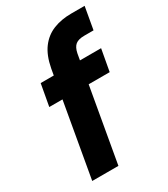

<svg xmlns="http://www.w3.org/2000/svg" viewBox="-179 -804 779 889"><g transform="rotate(-30 210.5 -360.0)"><path d="M46 0 142 -546Q154 -610 182.5 -648Q211 -686 253.5 -703Q296 -720 350 -720H421L400 -601H351Q319 -601 303.5 -588.5Q288 -576 282 -546L186 0ZM45 -396 66 -512H389L368 -396Z"/></g></svg>

Font: DM Sans 12pt ExtraBold
Style: Italic
Weight: 800
Italic angle: -10°
Version: Version 4.004;gftools[0.9.30]